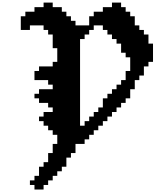

<svg xmlns="http://www.w3.org/2000/svg" viewBox="-20 -1306 1219 1504"><path d="M214.3 107.1V142.9H250V178.6H321.4V142.9H357.1V107.1H392.9V71.4H428.6V35.7H464.3V0H500V-71.4H535.7V-107.1H571.4V-178.6H642.9V-214.3H678.6V-250H714.3V-285.7H750V-321.4H785.7V-357.1H821.4V-392.9H857.1V-428.6H892.9V-464.3H928.6V-500H964.3V-535.7H1000V-607.1H1035.7V-678.6H1071.4V-714.3H1107.1V-785.7H1142.9V-821.4H1178.6V-964.3H1142.9V-1035.7H1107.1V-1071.4H1071.4V-1107.1H1035.7V-1178.6H1000V-1214.3H964.3V-1250H928.6V-1285.7H857.1V-1250H785.7V-1214.3H714.3V-1178.6H678.6V-1107.1H571.4V-1142.9H535.7V-1178.6H500V-1214.3H464.3V-1250H392.9V-1285.7H321.4V-1250H250V-1214.3H178.6V-1178.6H142.9V-1071.4H214.3V-1107.1H321.4V-1071.4H357.1V-1035.7H392.9V-928.6H428.6V-821.4H392.9V-785.7H285.7V-750H250V-678.6H357.1V-642.9H392.9V-607.1H285.7V-571.4H250V-535.7H285.7V-500H357.1V-464.3H392.9V-428.6H321.4V-392.9H285.7V-357.1H321.4V-321.4H357.1V-285.7H392.9V-250H428.6V-178.6H392.9V-107.1H357.1V-35.7H321.4V0H285.7V71.4H250V107.1ZM642.9 -321.4H607.1V-1000H642.9V-1035.7H678.6V-1071.4H714.3V-1107.1H785.7V-1071.4H821.4V-1035.7H857.1V-1000H892.9V-964.3H928.6V-892.9H964.3V-857.1H1000V-750H964.3V-678.6H928.6V-642.9H892.9V-607.1H857.1V-571.4H821.4V-535.7H785.7V-464.3H750V-428.6H714.3V-392.9H678.6V-357.1H642.9Z"/></svg>

Font: Gossip High Pixel
Style: Regular
Weight: 500
Width: 7
Designer: Deborah Khodanovich
Version: Version 1.001;Glyphs 3.3.1 (3343)